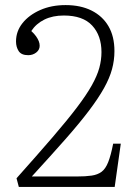

<svg xmlns="http://www.w3.org/2000/svg" viewBox="-20 -735 549 755"><path d="M54 0 45 -34Q128 -127 186.5 -195Q245 -263 282.5 -312.5Q320 -362 341 -399.5Q362 -437 370.5 -468Q379 -499 379 -530Q379 -595 342.5 -634.5Q306 -674 231 -674Q187 -674 154.5 -658Q122 -642 103 -613Q115 -602 122 -592Q129 -582 132.5 -573Q136 -564 136 -555Q136 -539 122.5 -528.5Q109 -518 91 -518Q64 -518 53.5 -534Q43 -550 43 -572Q43 -612 68.5 -644Q94 -676 138 -695.5Q182 -715 238 -715Q297 -715 340 -693.5Q383 -672 406.5 -632Q430 -592 430 -534Q430 -498 420.5 -463Q411 -428 389 -388.5Q367 -349 330 -300Q293 -251 237.5 -188Q182 -125 105 -41H281Q317 -41 340.5 -44.5Q364 -48 379.5 -59.5Q395 -71 405.5 -97.5Q416 -124 425 -170H455L431 0Z"/></svg>

Font: Literata ExtraLight
Style: Regular
Weight: 250
Designer: Latin by Veronika Burian and Jose Scaglione. Greek by Irene Vlachou. Cyrillic by Vera Evstafieva.
Foundry: TypeTogether
Version: Version 3.103;gftools[0.9.29]